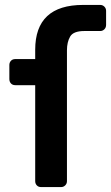

<svg xmlns="http://www.w3.org/2000/svg" viewBox="-20 -760 451 780"><path d="M147 0Q136 0 129.5 -7Q123 -14 123 -24V-414H42Q31 -414 24.5 -421Q18 -428 18 -439V-496Q18 -506 24.5 -513Q31 -520 42 -520H123V-558Q123 -740 318 -740H387Q397 -740 404 -733Q411 -726 411 -716V-659Q411 -648 404 -641Q397 -634 387 -634H323Q278 -634 265 -611.5Q252 -589 252 -556V-24Q252 -14 245 -7Q238 0 228 0Z"/></svg>

Font: Rubik Medium
Style: Regular
Weight: 500
Designer: Hubert and Fischer
Foundry: Hubert and Fischer
Version: Version 2.300; ttfautohint (v1.8.4.7-5d5b);gftools[0.9.30]